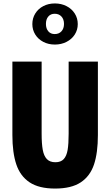

<svg xmlns="http://www.w3.org/2000/svg" viewBox="-20 -1083 640 1116"><path d="M52 -298V-725H222V-306Q222 -247.5 228.5 -212Q235 -176.5 252.5 -158.2Q270 -140 302 -140Q333.5 -140 350.2 -158Q367 -176 373 -211.2Q379 -246.5 379 -306V-725H549V-298Q549 -195 526.5 -127.2Q504 -59.5 449.5 -23.2Q395 13 300 13Q206.5 13 152 -23.2Q97.5 -59.5 74.8 -127.5Q52 -195.5 52 -298ZM168 -943Q168 -977 185 -1004.5Q202 -1032 231.8 -1047.5Q261.5 -1063 299 -1063Q336 -1063 366.5 -1047.5Q397 -1032 414.5 -1004.5Q432 -977 432 -943Q432 -909.5 414.5 -882.2Q397 -855 366.5 -839.5Q336 -824 299 -824Q261.5 -824 231.8 -839.5Q202 -855 185 -882.2Q168 -909.5 168 -943ZM352 -944Q352 -971 337.2 -987Q322.5 -1003 298 -1003Q274.5 -1003 260.8 -987Q247 -971 247 -944Q247 -917 260.8 -901Q274.5 -885 298 -885Q322.5 -885 337.2 -901Q352 -917 352 -944Z"/></svg>

Font: JuliaMono Black
Style: Regular
Weight: 900
Monospace: yes
Designer: cormullion
Foundry: corm
Version: Version 0.054; ttfautohint (v1.8.4)